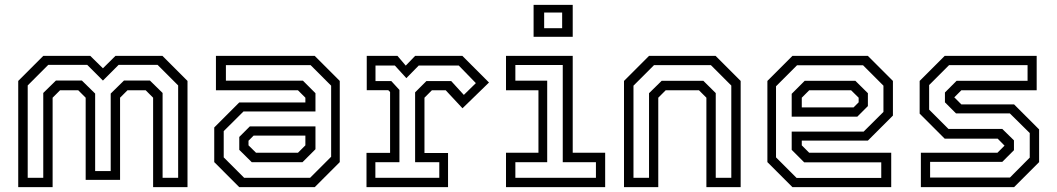

<svg xmlns="http://www.w3.org/2000/svg" viewBox="-20 -770 4350 790"><path d="M55 0V-437L158 -540H351.5L403.5 -489L455 -540H648.5L751.5 -437V0H610V-368L579.5 -398.5H504.5L474 -368V-30H332.5V-368L302 -398.5H227L196.5 -368V0ZM94 -38.5H158V-387.5L210 -438.5H317L371.5 -385V-66H435.5V-385L490 -438.5H597L649 -387.5V-38.5H713V-418.5L628.5 -503H468L403.5 -438.5L339 -503H178.5L94 -418.5Z M964.5 0 861.5 -103V-245.5L964.5 -348.5H1236.5V-368L1206 -398.5H868.5V-540H1275L1378 -437V-103L1275 0ZM1016 -102.5 964.5 -153.5V-206.5L1008 -250H1278V-156L1224.5 -102.5ZM984.5 -38.5H1256L1342.5 -125V-417.5L1258 -502H909.5V-438H1226.5L1278 -386.5V-311.5H982L900.5 -230.5V-122.5ZM1033.5 -141.5H1206L1236.5 -172V-212H1023.5L1002.5 -191V-172Z M1488 0V-141H1585V-391.5L1577.5 -399H1489V-540H1615.5L1649.5 -500L1688 -540H1882.5L1992 -430.5L1883 -324.5L1814 -398.5H1757L1726.5 -368V-140.5H1823.5V0ZM1524.5 -38.5H1787.5V-102.5H1688V-390L1734.5 -436.5H1836.5L1888.5 -379.5L1938 -428L1867.5 -500.5H1703L1652 -448.5L1604.5 -500.5H1525V-436.5H1590L1623.5 -400V-102.5H1524.5Z M2175.5 -618.5V-750H2336.5V-618.5ZM2219 -654H2293V-718.5H2219ZM2062 0V-141.5H2195.5V-398.5H2062V-540H2336.5V-141.5H2470V0ZM2100.5 -38.5H2432V-102.5H2295.5V-502.5H2100.5V-438H2231.5V-102.5H2100.5Z M2547.5 0V-437L2650.5 -540H2924.5L3027.5 -437V0H2886.5V-368L2856 -398.5H2719L2688.5 -368V0ZM2586.5 -38.5H2650.5V-386.5L2702.5 -437.5H2874L2925 -387V-38.5H2989V-418L2905 -502H2671L2586.5 -417.5Z M3551 -540 3654 -437V-294.5L3551 -191.5H3279V-172L3309.5 -141.5H3647V0H3240.5L3137.5 -103V-437L3240.5 -540ZM3499.5 -437.5 3551 -386.5V-333.5L3507.5 -290H3237.5V-384L3291 -437.5ZM3531 -501.5H3259.5L3173 -415V-122.5L3257.5 -38H3606V-102H3289L3237.5 -153.5V-228.5H3533.5L3615 -309.5V-417.5ZM3482 -398.5H3309.5L3279 -368V-328H3492L3513 -349V-368Z M3769 0V-141.5H4084L4114.5 -172V-169.5L4085 -199.5H3867L3764 -302.5V-437L3867 -540H4245.5V-398.5H3935.5L3905 -368V-371L3935.5 -340.5H4152.5L4255.5 -237.5V-103L4152.5 0ZM3807 -39.5H4135.5L4217 -121.5V-222.5L4135 -303.5H3913.5L3868 -349V-389.5L3916 -437.5H4208V-502H3885L3803 -420V-319L3882.5 -239.5H4104L4152 -192.5V-152L4104 -104H3807Z"/></svg>

Font: Tourney
Style: Regular
Weight: 400
Designer: Tyler Finck
Foundry: Etcetera Type Co
Version: Version 1.015